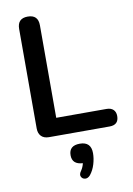

<svg xmlns="http://www.w3.org/2000/svg" viewBox="-104 -772 767 1110"><g transform="rotate(-10 279.5 -217.5)"><path d="M140 0Q110 0 94 -16.5Q78 -33 78 -62V-646Q78 -708 139 -708Q200 -708 200 -646V-103H495Q521 -103 535 -89.5Q549 -76 549 -52Q549 0 495 0ZM334 258Q320 274 304 272.5Q288 271 281 257Q274 243 288 224Q301 205 306 182Q244 179 244 125Q244 68 308 68Q374 68 374 135Q374 166 364 199.5Q354 233 334 258Z"/></g></svg>

Font: Chiron GoRound TC M
Style: Regular
Weight: 500
Designer: Ryoko NISHIZUKA 西塚涼子 (kana, bopomofo & ideographs); Paul D. Hunt (Latin, Greek & Cyrillic); Sandoll Communications 산돌커뮤니
Foundry: Adobe
Version: Version 1.000;hotconv 1.1.1;makeotfexe 2.6.0